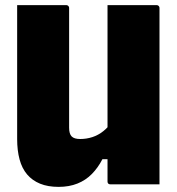

<svg xmlns="http://www.w3.org/2000/svg" viewBox="-20 -720 690 750"><path d="M603 0Q576 0 540.5 0Q505 0 470.5 0Q436 0 411 0Q409 0 407 -0.5Q405 -1 404 -2Q403 -3 402 -4Q401 -5 400.5 -7Q400 -9 400 -11Q400 -97 400 -183Q400 -269 400 -355.5Q400 -442 400 -528Q400 -614 400 -700Q426 -700 461 -700Q496 -700 531.5 -700Q567 -700 592 -700Q595 -700 597.5 -698.5Q600 -697 601.5 -694.5Q603 -692 603 -689Q603 -616 603 -542.5Q603 -469 603 -395.5Q603 -322 603 -248.5Q603 -175 603 -102Q603 -74 603 -48Q603 -22 603 0ZM209 10Q167 10 136.5 -2.5Q106 -15 86 -38.5Q66 -62 56.5 -97Q47 -132 47 -177Q47 -247 47 -317Q47 -387 47 -457.5Q47 -528 47 -601Q47 -626 47 -650.5Q47 -675 47 -700Q95 -700 143 -700Q191 -700 239 -700Q242 -700 244.5 -698.5Q247 -697 248.5 -694.5Q250 -692 250 -689Q250 -611 250 -532.5Q250 -454 250 -375.5Q250 -297 250 -221Q250 -197 260 -187Q270 -177 293 -177Q318 -177 341 -184.5Q364 -192 384 -208Q404 -224 421 -249L420 -98H380Q363 -65 339 -40.5Q315 -16 282.5 -3Q250 10 209 10Z"/></svg>

Font: Recursive Black
Style: Regular
Weight: 900
Version: Version 1.085